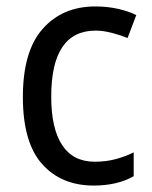

<svg xmlns="http://www.w3.org/2000/svg" viewBox="-20 -617 471 596"><path d="M271 -41Q170 -41 110.5 -108Q51 -175 51 -316Q51 -458 112.5 -527.5Q174 -597 276 -597Q313 -597 346.5 -589.5Q380 -582 403 -570L376 -499Q354 -508 327 -515Q300 -522 277 -522Q139 -522 139 -317Q139 -218 173 -166.5Q207 -115 274 -115Q309 -115 339 -123Q369 -131 395 -144V-70Q344 -41 271 -41Z"/></svg>

Font: Noto Sans Tamil UI SemiCondensed
Style: Regular
Weight: 400
Width: 4
Designer: Jelle Bosma - Monotype Design Team
Foundry: Monotype Imaging Inc.
Version: Version 2.004; ttfautohint (v1.8.4.7-5d5b)